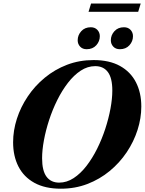

<svg xmlns="http://www.w3.org/2000/svg" viewBox="-20 -1074 834 1106"><path d="M794 -460.5Q794 -393 772.2 -325.2Q750.5 -257.5 709.8 -196.8Q669 -136 611.8 -88.8Q554.5 -41.5 483.5 -14.2Q412.5 13 330.5 13Q239.5 13 178.2 -20.8Q117 -54.5 86.2 -114.8Q55.5 -175 55.5 -254.5Q55.5 -322 77.2 -389.8Q99 -457.5 139.8 -518.2Q180.5 -579 237.8 -626.2Q295 -673.5 366 -700.8Q437 -728 519 -728Q610 -728 671 -694.2Q732 -660.5 763 -600.2Q794 -540 794 -460.5ZM222.5 -162.5Q222.5 -90.5 248 -56.2Q273.5 -22 321 -22Q364.5 -22 404.2 -48Q444 -74 478 -118Q512 -162 539.5 -217.2Q567 -272.5 586.5 -332.2Q606 -392 616.5 -449Q627 -506 627 -552.5Q627 -624.5 601.5 -658.8Q576 -693 528.5 -693Q484.5 -693 445 -667Q405.5 -641 371.5 -597Q337.5 -553 310 -497.8Q282.5 -442.5 263 -382.8Q243.5 -323 233 -266Q222.5 -209 222.5 -162.5ZM479 -790.5Q455.5 -790.5 441.5 -805.5Q427.5 -820.5 427.5 -842Q427.5 -871.5 448 -894.2Q468.5 -917 503 -917Q526.5 -917 540.8 -902Q555 -887 555 -865.5Q555 -836 534.5 -813.2Q514 -790.5 479 -790.5ZM670.5 -790.5Q646.5 -790.5 632.5 -805.5Q618.5 -820.5 618.5 -842Q618.5 -871.5 639 -894.2Q659.5 -917 694 -917Q718 -917 732 -902Q746 -887 746 -865.5Q746 -836 725.5 -813.2Q705 -790.5 670.5 -790.5ZM490 -1006 504.5 -1053.5H790.5L776 -1006Z"/></svg>

Font: Newsreader 72pt
Style: Bold Italic
Weight: 700
Italic angle: -17°
Designer: Hugues Gentile
Foundry: Production Type
Version: Version 1.003; ttfautohint (v1.8.3)